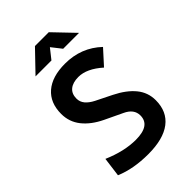

<svg xmlns="http://www.w3.org/2000/svg" viewBox="-263 -1000 1113 1113"><g transform="rotate(-45 293.0 -444.0)"><path d="M269 9.8Q147.9 9.8 58.1 -28.3L73.7 -147Q182.1 -100.1 276.9 -100.1Q395.5 -100.1 395.5 -181.6Q395.5 -233.9 335.9 -261.2L228 -312.5Q155.8 -347.2 116.2 -397.2Q76.7 -447.3 76.7 -512.7Q76.7 -603.5 134.5 -653.3Q192.4 -703.1 298.3 -703.1Q430.7 -703.1 522.9 -615.7L442.4 -526.9Q367.2 -593.8 298.8 -593.8Q252.9 -593.8 227.5 -573Q202.1 -552.2 202.1 -512.7Q202.1 -485.4 219.5 -464.6Q236.8 -443.8 269.5 -427.2L366.7 -378.9Q441.4 -341.8 481.2 -293.2Q521 -244.6 521 -181.2Q521 -88.4 456.8 -39.3Q392.6 9.8 269 9.8ZM125.5 -771.5 247.6 -898.4H360.8L482.4 -771.5H352.1L304.2 -832.5L255.9 -771.5Z"/></g></svg>

Font: CaskaydiaCove NF SemiBold
Style: Regular
Weight: 600
Designer: Aaron Bell
Foundry: Saja Typeworks
Version: Version 2111.001; VTT 6.35;Nerd Fonts 3.2.1